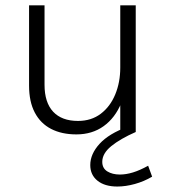

<svg xmlns="http://www.w3.org/2000/svg" viewBox="-20 -495 635 720"><path d="M431 -475H489V0H431ZM89 -475H147V-177Q147 -111 179.2 -76.2Q211.5 -41.5 272.5 -41.5Q322.5 -41.5 358 -68.5Q393.5 -95.5 412.2 -141Q431 -186.5 431 -241.5H458.5Q458.5 -165.5 435 -109Q411.5 -52.5 368.5 -21.8Q325.5 9 266.5 9Q211.5 9 171.8 -11.5Q132 -32 110.5 -72.8Q89 -113.5 89 -174ZM550.5 167.5Q520 185.5 485.5 195Q451 204.5 420 204.5Q373 204.5 345.8 182.8Q318.5 161 318.5 124Q318.5 82.5 353.5 44.2Q388.5 6 458.5 -19.5L489 0Q431 25.5 397.2 53Q363.5 80.5 363.5 112Q363.5 136 382.5 147.8Q401.5 159.5 429.5 159.5Q453 159.5 479 151.5Q505 143.5 535.5 126.5Z"/></svg>

Font: Karla Light
Style: Regular
Weight: 300
Designer: Jonathan Pinhorn
Version: Version 2.004;gftools[0.9.33]